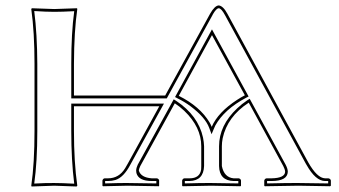

<svg xmlns="http://www.w3.org/2000/svg" viewBox="-20 -678 1238 701"><path d="M790 -71.8Q798.3 -30.3 833 -26.9H852.1Q858.9 -24.9 859.9 -19V0L857.9 2Q856.9 2 751 0Q751 0 647 2L645 0V-19Q647 -25.9 652.8 -26.9H671.9Q710 -26.9 714.4 -59.6Q714.8 -65.9 714.8 -71.8V-144Q714.8 -213.9 652.8 -273.4Q636.2 -289.1 618.2 -300.8L492.2 -71.8Q487.3 -61.5 486.8 -55.2Q494.6 -29.8 534.2 -26.9H553.2Q560.1 -24.9 561 -19V0L560.1 2Q559.6 2 445.8 0L356 2L354 0V-19Q356 -25.9 361.8 -26.9H374Q414.6 -26.9 437 -64Q441.4 -71.3 446.8 -81.1L561.5 -290H250V-200.2Q250 -85.4 262.2 0L259.8 2.9Q258.3 2.9 178.2 0L95.2 2.9L94.2 0Q106 -81.5 106 -200.2V-444.8Q106 -559.6 94.2 -645L96.2 -647.9Q97.7 -647.9 178.2 -645L261.2 -647.9L262.2 -645Q250.5 -564.9 250 -444.8V-329.1H583L747.1 -627.9Q764.2 -657.7 778.8 -658.2Q794.9 -656.2 810.1 -627.9L1105 -85.9Q1137.7 -27.8 1167 -26.9H1179.2Q1186.5 -25.4 1188 -19V0L1185.1 2Q1184.1 2 1069.8 0L946.8 2L944.8 0V-19Q946.8 -25.9 953.1 -26.9H971.2Q1020 -27.8 1021 -50.8Q1020.5 -60.1 1014.2 -71.8L888.2 -303.2Q810.1 -252.4 793 -173.3Q790 -157.7 790 -144ZM874 -330.1 753.9 -549.8 632.8 -328.1Q710 -289.6 745.1 -231Q750.5 -221.7 752.9 -214.8Q775.9 -268.1 845.7 -313.5Q859.9 -322.8 874 -330.1ZM779.8 -71.8V-144Q779.8 -220.2 846.2 -282.7Q863.3 -298.8 882.3 -311.5L891.6 -317.4L1022.9 -76.7Q1030.8 -61.5 1030.8 -50.8Q1029.3 -17.1 971.2 -17.1H955.1V-8.3Q1038.1 -10.3 1069.8 -9.8Q1105 -9.8 1178.2 -8.3V-17.1H1167Q1132.3 -17.1 1099.1 -76.2Q1097.2 -79.1 1096.2 -81.1L801.3 -623Q788.1 -647.5 778.8 -647.9Q770 -647.9 757.3 -626Q756.3 -624 755.9 -623L588.9 -318.8H240.2V-444.8Q240.2 -558.1 251 -637.2Q206.5 -634.8 178.2 -634.8Q149.4 -634.8 105 -637.7Q115.7 -553.2 116.2 -444.8V-200.2Q116.2 -87.4 105 -7.8Q149.4 -10.3 178.2 -9.8Q207 -9.8 251 -7.3Q240.2 -91.8 240.2 -200.2V-299.8H578.6L455.6 -76.2Q431.6 -30.8 401.9 -21Q388.7 -17.1 374 -17.1H363.8V-8.3Q422.9 -10.3 445.8 -9.8Q467.8 -9.8 550.8 -8.3V-17.1H534.2Q485.8 -17.1 478 -46.4Q477.1 -51.3 477.1 -55.2Q477.5 -65.4 482.9 -76.7L614.3 -315.4L623.5 -309.6Q703.6 -256.3 721.2 -175.8Q724.6 -159.2 725.1 -144V-71.8Q723.1 -18.1 671.9 -17.1H654.8V-8.3Q719.2 -10.3 751 -9.8Q785.6 -9.8 850.1 -8.3V-17.1H833Q780.8 -18.6 779.8 -71.8ZM887.7 -325.7 878.9 -321.3Q798.8 -278.8 766.1 -219.7Q763.7 -214.8 762.2 -210.9L752.4 -188L743.7 -211.4Q729.5 -249.5 675.8 -290Q653.3 -306.6 628.4 -318.8L619.1 -323.7L753.9 -570.8Z"/></svg>

Font: Linux Biolinum Outline O
Style: Bold
Weight: 700
Designer: Philipp H. Poll
Foundry: Philipp H. Poll
Version: Version 0.9.2